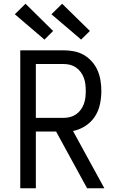

<svg xmlns="http://www.w3.org/2000/svg" viewBox="-20 -1003 640 1023"><path d="M88 0V-735H319Q347 -735 375 -729.5Q403 -724 427 -710Q451 -696 470 -674.5Q489 -653 500 -627.5Q511 -602 515.5 -574Q520 -546 520 -518Q520 -483 512.5 -447.5Q505 -412 485.5 -382Q466 -352 435 -332Q404 -312 369 -305L536 0H444L279 -302H171V0ZM171 -375H319Q337 -375 354 -379.5Q371 -384 385.5 -394Q400 -404 410.5 -418.5Q421 -433 427 -449.5Q433 -466 435 -483.5Q437 -501 437 -518Q437 -536 435 -553.5Q433 -571 427 -587.5Q421 -604 410.5 -618.5Q400 -633 385.5 -643Q371 -653 354 -657.5Q337 -662 319 -662H171ZM412 -792 389 -812 254 -927 311 -983 459 -838ZM217 -792 59 -927 116 -983 263 -838Z"/></svg>

Font: Iosevka Fixed Extended
Style: Regular
Weight: 400
Width: 7
Monospace: yes
Designer: Belleve Invis
Foundry: Belleve Invis
Version: Version 24.1.1; ttfautohint (v1.8.4)